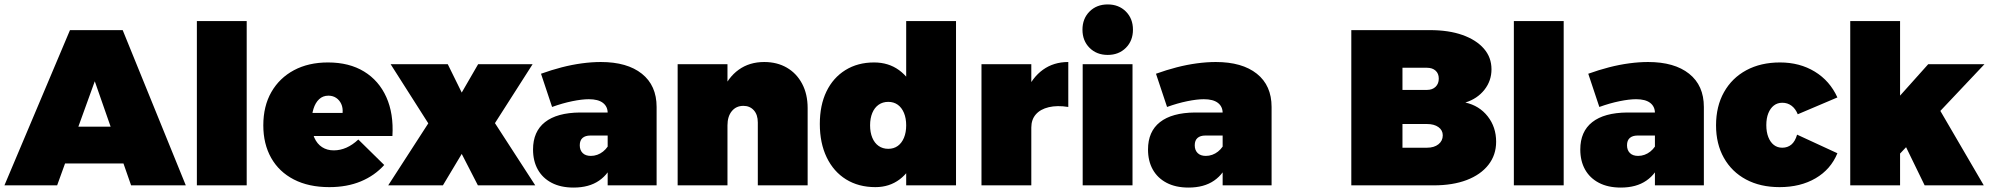

<svg xmlns="http://www.w3.org/2000/svg" viewBox="-30 -837 8981 867"><path d="M286 -701H524L809 0H562L398 -470L228 0H-10ZM190 -265H592V-99H190Z M859 -742H1084V0H859Z M1517 -327Q1519 -350 1511 -367.5Q1503 -385 1488 -395Q1473 -405 1453 -405Q1428 -405 1411 -389Q1394 -373 1385.5 -345.5Q1377 -318 1377 -284Q1377 -243 1389.5 -215Q1402 -187 1424.5 -172.5Q1447 -158 1477 -158Q1536 -158 1588 -207L1705 -92Q1662 -44 1599.5 -18Q1537 8 1457 8Q1364 8 1297 -26.5Q1230 -61 1194.5 -124Q1159 -187 1159 -271Q1159 -358 1195.5 -421.5Q1232 -485 1297.5 -520Q1363 -555 1451 -555Q1547 -555 1614 -514Q1681 -473 1714.5 -398.5Q1748 -324 1742 -223H1348V-327Z M1734 -547H1992L2055 -419L2129 -547H2375L2205 -281L2387 0H2128L2055 -142L1970 0H1723L1904 -280Z M2636 -225Q2613 -225 2600.5 -214Q2588 -203 2588 -181Q2588 -159 2601 -146Q2614 -133 2638 -133Q2653 -133 2667 -138Q2681 -143 2693 -152.5Q2705 -162 2714 -175L2740 -109Q2721 -53 2675.5 -21.5Q2630 10 2560 10Q2502 10 2461 -11.5Q2420 -33 2398.5 -71.5Q2377 -110 2377 -162Q2377 -243 2431 -285.5Q2485 -328 2589 -329H2733V-225ZM2714 -327Q2714 -356 2692.5 -372.5Q2671 -389 2629 -389Q2598 -389 2554 -380Q2510 -371 2463 -354L2413 -504Q2460 -521 2506.5 -533Q2553 -545 2598 -551Q2643 -557 2683 -557Q2802 -557 2868.5 -504Q2935 -451 2935 -354V0H2714Z M3392 -284Q3392 -319 3374 -339Q3356 -359 3327 -359Q3294 -359 3274.5 -335Q3255 -311 3255 -271H3205Q3205 -358 3231 -422.5Q3257 -487 3305.5 -522Q3354 -557 3421 -557Q3479 -557 3523 -531.5Q3567 -506 3592 -459Q3617 -412 3617 -349V0H3392ZM3030 -547H3255V0H3030Z M3917 -555Q3982 -555 4029.5 -520.5Q4077 -486 4103.5 -423.5Q4130 -361 4130 -276Q4130 -190 4104.5 -126Q4079 -62 4032.5 -27Q3986 8 3923 8Q3847 8 3790.5 -27Q3734 -62 3703 -126.5Q3672 -191 3672 -277Q3672 -362 3702 -424Q3732 -486 3787.5 -520.5Q3843 -555 3917 -555ZM3981 -377Q3956 -377 3937.5 -364Q3919 -351 3909 -327Q3899 -303 3899 -271Q3899 -239 3909 -215Q3919 -191 3937.5 -178Q3956 -165 3981 -165Q4006 -165 4024 -178Q4042 -191 4052 -215Q4062 -239 4062 -271Q4062 -303 4052 -327Q4042 -351 4024 -364Q4006 -377 3981 -377ZM4062 -742H4287V0H4062Z M4794 -354Q4744 -362 4706 -353Q4668 -344 4647.5 -320.5Q4627 -297 4627 -261L4577 -271Q4577 -358 4604 -422.5Q4631 -487 4679.5 -522Q4728 -557 4794 -557ZM4402 -547H4627V0H4402Z M4859 -547H5084V0H4859ZM4972 -817Q5022 -817 5054 -785Q5086 -753 5086 -703Q5086 -653 5054 -621Q5022 -589 4972 -589Q4922 -589 4890 -621Q4858 -653 4858 -703Q4858 -753 4890 -785Q4922 -817 4972 -817Z M5413 -225Q5390 -225 5377.5 -214Q5365 -203 5365 -181Q5365 -159 5378 -146Q5391 -133 5415 -133Q5430 -133 5444 -138Q5458 -143 5470 -152.5Q5482 -162 5491 -175L5517 -109Q5498 -53 5452.5 -21.5Q5407 10 5337 10Q5279 10 5238 -11.5Q5197 -33 5175.5 -71.5Q5154 -110 5154 -162Q5154 -243 5208 -285.5Q5262 -328 5366 -329H5510V-225ZM5491 -327Q5491 -356 5469.5 -372.5Q5448 -389 5406 -389Q5375 -389 5331 -380Q5287 -371 5240 -354L5190 -504Q5237 -521 5283.5 -533Q5330 -545 5375 -551Q5420 -557 5460 -557Q5579 -557 5645.5 -504Q5712 -451 5712 -354V0H5491Z M6427 -701Q6512 -701 6574 -679Q6636 -657 6670.5 -617.5Q6705 -578 6705 -524Q6705 -472 6673 -431.5Q6641 -391 6587 -374Q6650 -360 6688 -311.5Q6726 -263 6726 -197Q6726 -137 6691 -92.5Q6656 -48 6593 -24Q6530 0 6444 0H6072V-701ZM6414 -431Q6438 -431 6452.5 -445Q6467 -459 6467 -482Q6467 -505 6452.5 -518Q6438 -531 6414 -531H6303V-431ZM6414 -170Q6446 -170 6465.5 -185.5Q6485 -201 6485 -226Q6485 -249 6465.5 -263Q6446 -277 6414 -277H6303V-170Z M6806 -742H7031V0H6806Z M7365 -225Q7342 -225 7329.5 -214Q7317 -203 7317 -181Q7317 -159 7330 -146Q7343 -133 7367 -133Q7382 -133 7396 -138Q7410 -143 7422 -152.5Q7434 -162 7443 -175L7469 -109Q7450 -53 7404.5 -21.5Q7359 10 7289 10Q7231 10 7190 -11.5Q7149 -33 7127.5 -71.5Q7106 -110 7106 -162Q7106 -243 7160 -285.5Q7214 -328 7318 -329H7462V-225ZM7443 -327Q7443 -356 7421.5 -372.5Q7400 -389 7358 -389Q7327 -389 7283 -380Q7239 -371 7192 -354L7142 -504Q7189 -521 7235.5 -533Q7282 -545 7327 -551Q7372 -557 7412 -557Q7531 -557 7597.5 -504Q7664 -451 7664 -354V0H7443Z M8088 -321Q8078 -346 8060 -359.5Q8042 -373 8018 -373Q7996 -373 7980 -360.5Q7964 -348 7955 -325.5Q7946 -303 7946 -272Q7946 -241 7955 -218Q7964 -195 7980 -182.5Q7996 -170 8018 -170Q8042 -170 8059 -184Q8076 -198 8085 -229L8267 -145Q8237 -72 8168.5 -32Q8100 8 8006 8Q7919 8 7854.5 -26.5Q7790 -61 7754.5 -124Q7719 -187 7719 -271Q7719 -357 7755 -421Q7791 -485 7856 -520Q7921 -555 8008 -555Q8097 -555 8165 -513.5Q8233 -472 8267 -397Z M8325 -742H8550V0H8325ZM8677 -547H8931L8540 -133V-394ZM8718 -360 8928 0H8661L8552 -224Z"/></svg>

Font: Alexandria Black
Style: Regular
Weight: 900
Designer: Mohamed Gaber
Foundry: Kief Type Foundry
Version: Version 5.100